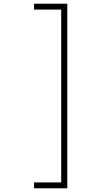

<svg xmlns="http://www.w3.org/2000/svg" viewBox="-20 -820 590 1040"><path d="M344.5 200H164.5V168H311.5V-768H164.5V-800H344.5Z"/></svg>

Font: Trispace SemiCondensed Thin
Style: Regular
Weight: 100
Width: 4
Designer: Tyler Finck
Foundry: Etcetera Type Company
Version: Version 1.210; ttfautohint (v1.8.3)